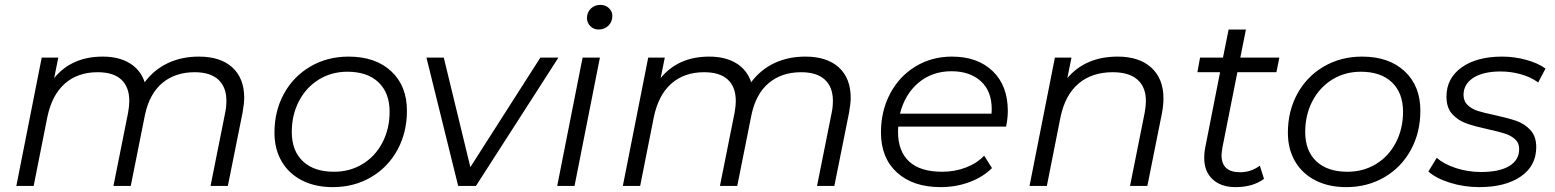

<svg xmlns="http://www.w3.org/2000/svg" viewBox="-20 -762 6373 787"><path d="M981 -361Q981 -338 974 -299L914 0H843L903 -300Q908 -323 908 -349Q908 -405 875 -435.5Q842 -466 778 -466Q698 -466 645 -421.5Q592 -377 574 -290L516 0H445L505 -300Q510 -328 510 -348Q510 -405 477.5 -435.5Q445 -466 380 -466Q299 -466 246 -419.5Q193 -373 174 -282L118 0H47L151 -526H219L202 -442Q274 -530 401 -530Q467 -530 511.5 -503Q556 -476 573 -425Q612 -477 668.5 -503.5Q725 -530 795 -530Q884 -530 932.5 -485.5Q981 -441 981 -361Z M1105 -218Q1105 -307 1144 -378Q1183 -449 1252.5 -489.5Q1322 -530 1409 -530Q1519 -530 1583.5 -470Q1648 -410 1648 -308Q1648 -219 1609 -147.5Q1570 -76 1500.5 -35.5Q1431 5 1344 5Q1272 5 1218 -22.5Q1164 -50 1134.5 -100.5Q1105 -151 1105 -218ZM1577 -304Q1577 -381 1531.5 -424.5Q1486 -468 1404 -468Q1339 -468 1287 -436Q1235 -404 1205.5 -347.5Q1176 -291 1176 -221Q1176 -144 1221.5 -101Q1267 -58 1349 -58Q1414 -58 1466 -89.5Q1518 -121 1547.5 -177.5Q1577 -234 1577 -304Z M2269 -526 1931 0H1858L1728 -526H1799L1908 -77L2195 -526Z M2368 -526H2439L2335 0H2264ZM2386 -688Q2386 -711 2401.5 -726.5Q2417 -742 2441 -742Q2462 -742 2476 -728.5Q2490 -715 2490 -697Q2490 -673 2474 -657Q2458 -641 2434 -641Q2413 -641 2399.5 -655Q2386 -669 2386 -688Z M3467 -361Q3467 -338 3460 -299L3400 0H3329L3389 -300Q3394 -323 3394 -349Q3394 -405 3361 -435.5Q3328 -466 3264 -466Q3184 -466 3131 -421.5Q3078 -377 3060 -290L3002 0H2931L2991 -300Q2996 -328 2996 -348Q2996 -405 2963.5 -435.5Q2931 -466 2866 -466Q2785 -466 2732 -419.5Q2679 -373 2660 -282L2604 0H2533L2637 -526H2705L2688 -442Q2760 -530 2887 -530Q2953 -530 2997.5 -503Q3042 -476 3059 -425Q3098 -477 3154.5 -503.5Q3211 -530 3281 -530Q3370 -530 3418.5 -485.5Q3467 -441 3467 -361Z M3662 -243Q3661 -236 3661 -222Q3661 -142 3706.5 -100Q3752 -58 3842 -58Q3894 -58 3939.5 -75.5Q3985 -93 4014 -124L4046 -73Q4009 -36 3953.5 -15.5Q3898 5 3836 5Q3722 5 3656.5 -55Q3591 -115 3591 -219Q3591 -307 3628.5 -378Q3666 -449 3732.5 -489.5Q3799 -530 3882 -530Q3987 -530 4049 -470.5Q4111 -411 4111 -307Q4111 -278 4104 -243ZM3669 -296H4044Q4045 -303 4045 -315Q4045 -389 4000 -429.5Q3955 -470 3880 -470Q3801 -470 3745 -423Q3689 -376 3669 -296Z M4749 -359Q4749 -331 4743 -299L4683 0H4612L4672 -300Q4677 -328 4677 -348Q4677 -405 4642.5 -435.5Q4608 -466 4541 -466Q4456 -466 4401 -419.5Q4346 -373 4327 -282L4271 0H4200L4304 -526H4372L4355 -442Q4430 -530 4561 -530Q4650 -530 4699.5 -484.5Q4749 -439 4749 -359Z M4991 -159Q4987 -135 4987 -126Q4987 -56 5063 -56Q5108 -56 5144 -83L5161 -29Q5116 5 5044 5Q4985 5 4950.5 -27Q4916 -59 4916 -115Q4916 -137 4920 -156L4981 -466H4888L4899 -526H4993L5016 -641H5087L5064 -526H5224L5212 -466H5052Z M5259 -218Q5259 -307 5298 -378Q5337 -449 5406.5 -489.5Q5476 -530 5563 -530Q5673 -530 5737.5 -470Q5802 -410 5802 -308Q5802 -219 5763 -147.5Q5724 -76 5654.5 -35.5Q5585 5 5498 5Q5426 5 5372 -22.5Q5318 -50 5288.5 -100.5Q5259 -151 5259 -218ZM5731 -304Q5731 -381 5685.5 -424.5Q5640 -468 5558 -468Q5493 -468 5441 -436Q5389 -404 5359.5 -347.5Q5330 -291 5330 -221Q5330 -144 5375.5 -101Q5421 -58 5503 -58Q5568 -58 5620 -89.5Q5672 -121 5701.5 -177.5Q5731 -234 5731 -304Z M5835 -59 5869 -115Q5899 -89 5948 -73Q5997 -57 6051 -57Q6126 -57 6166.5 -81.5Q6207 -106 6207 -151Q6207 -176 6190.5 -191Q6174 -206 6150 -214Q6126 -222 6080 -232Q6025 -244 5991 -256Q5957 -268 5933 -294Q5909 -320 5909 -366Q5909 -441 5971 -485.5Q6033 -530 6137 -530Q6188 -530 6236.5 -516.5Q6285 -503 6315 -481L6285 -424Q6255 -446 6214.5 -457.5Q6174 -469 6131 -469Q6059 -469 6019 -443Q5979 -417 5979 -373Q5979 -347 5996 -331Q6013 -315 6038.5 -307Q6064 -299 6108 -290Q6162 -278 6195.5 -266.5Q6229 -255 6253 -229Q6277 -203 6277 -159Q6277 -82 6213.5 -38.5Q6150 5 6044 5Q5981 5 5923.5 -13Q5866 -31 5835 -59Z"/></svg>

Font: Idrija
Style: Italic
Weight: 400
Italic angle: -11.3°
Designer: Julieta Ulanovsky
Foundry: Julieta Ulanovsky
Version: Version 7.200